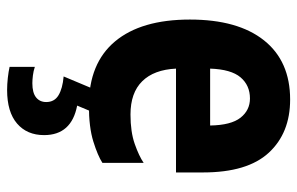

<svg xmlns="http://www.w3.org/2000/svg" viewBox="-168 -428 836 540"><g transform="rotate(90 250.0 -158.0)"><path d="M276 10Q158 10 96.5 -63.5Q35 -137 35 -274Q35 -409 93.5 -482.5Q152 -556 260 -556Q354 -556 409.5 -496Q465 -436 465 -311V-235H173Q176 -173 208.5 -140Q241 -107 302 -107Q351 -107 385 -119Q419 -131 438 -144V-28Q418 -15 378 -2.5Q338 10 276 10ZM333 -331Q332 -390 311 -416.5Q290 -443 257 -443Q220 -443 197.5 -416.5Q175 -390 173 -331ZM233 240Q217 240 199 238Q181 236 168 233V162Q180 166 192.5 167.5Q205 169 214 169Q241 169 254 158.5Q267 148 267 130Q267 107 248 95.5Q229 84 195 81L229 0H295L277 43Q360 59 360 136Q360 184 327.5 212Q295 240 233 240Z"/></g></svg>

Font: Noto Sans Mono ExtraCondensed
Style: Bold
Weight: 700
Width: 2
Designer: Monotype Design Team
Foundry: Monotype Imaging Inc.
Version: Version 2.014